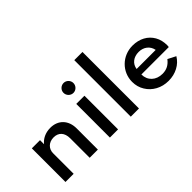

<svg xmlns="http://www.w3.org/2000/svg" viewBox="-50 -1455 2066 2066"><g transform="rotate(-45 983.0 -422.0)"><path d="M221 0V-314C221 -377.5 268.5 -430 345.5 -430C420 -430 465 -382 465 -296.5V0H589.5V-322.5C589.5 -448 511 -528 393 -528C317 -528 256.5 -496 221 -450.5V-512H96.5V0Z M835 -617C876 -617 910 -651 910 -693C910 -734 876 -768 835 -768C794 -768 759.5 -734 759.5 -693C759.5 -651 794 -617 835 -617ZM897 0V-512H772.5V0Z M1215 0V-860H1090.5V0Z M1652 16C1705 16 1753 4.5 1796.5 -18.5C1839.5 -41 1873 -73 1897.5 -113.5L1807 -160C1767.5 -108.5 1720.5 -84 1658.5 -84C1560 -84 1492 -147.5 1492 -240.5H1909C1911 -254 1911.5 -257 1911.5 -265.5C1911.5 -318 1900.5 -363.5 1878 -403C1833 -481.5 1750 -528 1643.5 -528C1488 -528 1365 -407 1365 -255C1365 -203.5 1377.5 -157.5 1403 -116.5C1428 -75.5 1462 -43 1505.5 -19.5C1548.5 4 1597.5 16 1652 16ZM1497.5 -318.5C1507.5 -389 1564 -433 1643 -433C1718 -433 1775 -388 1788 -318.5Z"/></g></svg>

Font: Spartan SemiBold
Style: Regular
Weight: 600
Designer: Matt Bailey, Mirko Velimirovic
Foundry: Matt Bailey
Version: Version 1.003